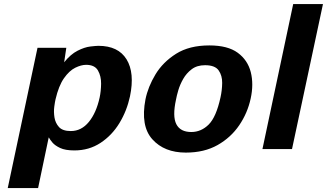

<svg xmlns="http://www.w3.org/2000/svg" viewBox="-20 -743 1630 957"><path d="M167 -504.9H310.5L299.8 -432.6Q332 -472.7 366.7 -490.2Q401.4 -507.8 430.2 -511.2Q459 -514.6 470.7 -514.6Q569.3 -514.6 610.8 -447.3Q652.3 -379.9 627.9 -262.7Q612.3 -190.4 575.2 -129.4Q538.1 -68.4 481 -30.8Q423.8 6.8 350.6 6.8Q305.7 6.8 279.8 -5.4Q253.9 -17.6 241.2 -32.7Q228.5 -47.9 223.6 -57.6H222.7L169.9 194.3H18.6ZM333 -89.8Q385.7 -89.8 422.9 -135.3Q460 -180.7 476.6 -256.8Q483.4 -288.1 483.9 -325.7Q484.4 -363.3 468.3 -391.6Q452.1 -419.9 409.2 -419.9Q384.8 -419.9 355 -405.3Q325.2 -390.6 298.8 -353Q272.5 -315.4 256.8 -248Q253.9 -236.3 250.5 -210.9Q247.1 -185.5 251.5 -157.7Q255.9 -129.9 273.9 -109.9Q292 -89.8 333 -89.8Z M705.1 -248Q717.8 -310.5 754.9 -372.1Q792 -433.6 857.9 -475.1Q923.8 -516.6 1023.4 -516.6Q1115.2 -516.6 1165 -480Q1214.8 -443.4 1230 -383.3Q1245.1 -323.2 1229.5 -252Q1213.9 -179.7 1172.4 -118.7Q1130.9 -57.6 1064.5 -20Q998 17.6 906.2 17.6Q798.8 17.6 739.3 -48.8Q679.7 -115.2 705.1 -248ZM857.4 -247.1Q838.9 -163.1 858.9 -124Q878.9 -85 933.6 -85Q982.4 -85 1020 -122.1Q1057.6 -159.2 1079.1 -257.8Q1086.9 -293 1087.4 -329.6Q1087.9 -366.2 1069.8 -392.1Q1051.8 -418 1002 -418Q961.9 -418 935.5 -397.9Q909.2 -377.9 893.1 -349.6Q877 -321.3 868.7 -293Q860.4 -264.6 857.4 -247.1Z M1288.1 0 1441.4 -722.7H1589.8L1435.5 0Z"/></svg>

Font: FreeUniversal
Style: BoldItalic
Weight: 700
Italic angle: -11°
Version: Version 1.001 March 22, 2017